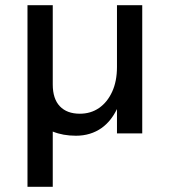

<svg xmlns="http://www.w3.org/2000/svg" viewBox="-20 -512 664 737"><path d="M429 -255V-492H526V0H429V-93.5Q406.5 -47 370.5 -21Q328 9 271.5 9Q222 9 182.5 -7V205H85.5V-492H182.5V-188Q182.5 -132.5 209.8 -104Q237 -75.5 286.5 -75.5Q328.5 -75.5 360.2 -97.5Q392 -119.5 410.5 -159.8Q429 -200 429 -255Z"/></svg>

Font: Betinya Sans Medium
Style: Regular
Weight: 500
Designer: Jonathan Pinhorn
Version: Version 2.001;December 9, 2019;FontCreator 12.0.0.2547 64-bi